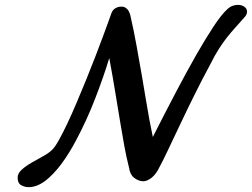

<svg xmlns="http://www.w3.org/2000/svg" viewBox="-20 -732 1039 792"><path d="M98.1 40Q81.5 40 67.1 31.7Q52.7 23.4 52.7 1Q52.7 -16.6 69.6 -32Q86.4 -47.4 110.8 -61.3Q135.3 -75.2 158.7 -88.1Q182.1 -101.1 195.3 -114.3Q207 -125.5 223.1 -154.5Q239.3 -183.6 258.3 -223.6Q276.9 -263.2 297.1 -310.8Q317.4 -358.4 336.9 -406.7Q356.4 -455.1 374.3 -501.2Q392.1 -547.4 405.8 -584.5Q420.9 -625 429 -647.9Q437 -670.9 439 -675.8Q443.8 -690.4 454.8 -697.3Q465.8 -704.1 478 -704.6Q478 -704.6 478.5 -704.6H478Q478 -704.6 477.5 -704.1L481 -704.6H483.9Q494.6 -704.6 505.1 -694.1Q515.6 -683.6 520 -657.7Q531.7 -607.4 543.2 -543.7Q554.7 -480 566.4 -413.1Q573.2 -373 580.8 -326.9Q588.4 -280.8 596.2 -238.5Q604 -196.3 610.4 -167Q659.7 -264.2 705.3 -351.1Q751 -438 790.5 -507.3Q830.1 -576.2 862.3 -624.8Q894.5 -673.3 918 -694.3Q928.2 -704.1 939.5 -708Q950.7 -711.9 961.4 -711.9Q977.1 -711.9 988 -704.1Q999 -696.3 999 -684.1Q999 -671.9 988.8 -661.1Q968.8 -638.2 951.4 -619.1Q934.1 -600.1 917 -578.6Q900.4 -557.6 883.3 -531Q866.2 -504.4 848.1 -467.8Q814 -404.8 783.7 -343.8Q753.4 -282.7 722.7 -217.8Q695.3 -160.2 673.3 -113.8Q651.4 -67.4 638.7 -44.4Q624.5 -14.2 606.2 0.5Q587.9 15.1 572.8 15.6H569.3Q549.8 14.6 533 1.2Q516.1 -12.2 512.2 -40.5Q500.5 -86.4 492.4 -132.1Q484.4 -177.7 476.1 -226.6Q466.8 -281.7 456.5 -345.2Q446.3 -408.7 430.7 -492.7Q409.2 -420.4 374 -329.1Q338.9 -237.8 293.9 -153.3Q264.6 -97.7 232.4 -54.7Q200.2 -11.7 166.5 14.2Q131.8 40 98.1 40Z"/></svg>

Font: Damion
Style: Regular
Weight: 400
Designer: Vernon Adams
Foundry: Vernon Adams
Version: Version 1.100; ttfautohint (v1.8.4.7-5d5b)